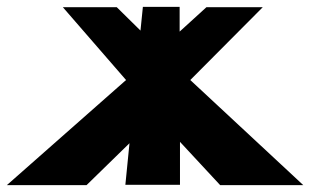

<svg xmlns="http://www.w3.org/2000/svg" viewBox="-28 -540 915 559"><path d="M855 -1 526 -307 737 -519H573L495 -448V-520H388L381 -451L312 -519H155L339 -307L-8 -1H224L349 -123L337 -2H496V-127L613 -1Z"/></svg>

Font: Hussar Milosc
Style: Bold
Weight: 700
Foundry: Cannot Into Space Fonts
Version: Version 1.02